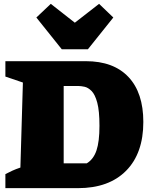

<svg xmlns="http://www.w3.org/2000/svg" viewBox="-20 -978 779 998"><path d="M426 -660Q570 -660 647.5 -578Q725 -496 725 -344Q725 -181 635.5 -90.5Q546 0 385 0H8V-73Q25 -82 43.5 -90.5Q62 -99 86 -107L99 -549L8 -580V-660ZM431 -129Q466 -150 481.5 -196Q497 -242 497 -324Q497 -402 485.5 -444.5Q474 -487 456 -505Q438 -523 419.5 -527Q401 -531 387 -531H311V-129ZM301 -722 169 -887 244 -958 369 -860 495 -958 569 -887 437 -722Z"/></svg>

Font: Piazzolla SC Black
Style: Regular
Weight: 900
Designer: Juan Pablo del Peral
Foundry: Huerta Tipografica
Version: Version 1.330